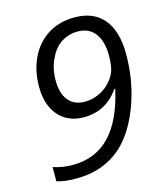

<svg xmlns="http://www.w3.org/2000/svg" viewBox="-110 -807 778 901"><g transform="rotate(-15 279.0 -356.5)"><path d="M55.2 -2V-71.3Q99.6 -56.2 149.9 -56.2Q260.3 -56.2 330.8 -129.2Q401.4 -202.1 434.6 -350.6H430.7Q397.9 -304.2 355.2 -281.5Q312.5 -258.8 258.8 -258.8Q207.5 -258.8 169.7 -282.2Q131.8 -305.7 111.6 -348.9Q91.3 -392.1 91.3 -450.7Q91.3 -529.3 121.3 -591.6Q151.4 -653.8 206.5 -688.5Q261.2 -723.1 336.9 -723.1Q428.2 -723.1 477.1 -664.3Q525.9 -605.5 525.9 -494.6Q525.9 -435.1 517.1 -378.4Q499.5 -270 454.3 -182.1Q409.2 -94.2 345.2 -48.8Q264.2 9.8 148.9 9.8Q93.3 9.8 55.2 -2ZM404.3 -381.8Q427.7 -406.7 437 -434.1Q446.3 -461.4 446.3 -509.3Q446.3 -578.6 416.7 -616.9Q387.2 -655.3 333.5 -655.3Q288.1 -655.3 252.9 -632.1Q217.8 -608.9 198.7 -566.9Q174.3 -520.5 174.3 -459Q174.3 -396.5 202.4 -362.3Q230.5 -328.1 282.2 -328.1Q316.9 -328.1 348.9 -342.5Q380.9 -356.9 404.3 -381.8Z"/></g></svg>

Font: Viking Open Sans
Style: Italic
Weight: 400
Italic angle: -12°
Foundry: Ascender Corporation
Version: Version 2.000